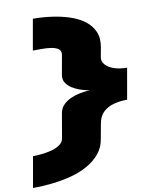

<svg xmlns="http://www.w3.org/2000/svg" viewBox="-137 -802 863 1109"><g transform="rotate(-10 294.5 -247.5)"><path d="M-35 234Q21.5 234 79.8 227.5Q138 221 191.5 206.8Q245 192.5 288.8 168Q332.5 143.5 362.5 107.5Q392.5 71.5 400 22L416 -65Q423.5 -108 449.5 -131.8Q475.5 -155.5 512.8 -164.8Q550 -174 589 -174L621 -356Q576 -356 543.2 -367.8Q510.5 -379.5 494 -399.2Q477.5 -419 482 -443L492 -497Q502 -550.5 485 -589.5Q468 -628.5 431.8 -655.5Q395.5 -682.5 346.8 -698.2Q298 -714 243.2 -721.5Q188.5 -729 134 -729L102 -548Q123.5 -548 152.5 -548.2Q181.5 -548.5 208.5 -544.5Q235.5 -540.5 251.5 -529Q267.5 -517.5 263 -493L243 -381Q238 -353.5 251 -333.8Q264 -314 285.8 -300.5Q307.5 -287 330.5 -279.2Q353.5 -271.5 370.8 -268Q388 -264.5 389 -264Q388 -265 370.5 -263.8Q353 -262.5 327.5 -257.8Q302 -253 276 -242Q250 -231 230.5 -212.2Q211 -193.5 205 -165L180 -20Q176.5 2.5 156 17.2Q135.5 32 106.2 39.5Q77 47 47.8 50Q18.5 53 -3 53Z"/></g></svg>

Font: Anybody ExtraExpanded Black
Style: Italic
Weight: 900
Width: 8
Italic angle: -10°
Version: Version 1.113;gftools[0.9.25]